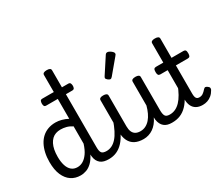

<svg xmlns="http://www.w3.org/2000/svg" viewBox="-162 -1358 2015 1758"><g transform="rotate(-30 845.5 -478.5)"><path d="M251 17Q195 17 153 -11Q111 -39 87 -94Q63 -149 63 -232Q63 -284 73 -328.5Q83 -373 102 -408.5Q121 -444 148.5 -468.5Q176 -493 211.5 -506Q247 -519 291 -519Q322 -519 355 -510Q388 -501 418 -485V-948Q418 -961 429 -967.5Q440 -974 462 -974Q484 -974 494 -967.5Q504 -961 504 -948V-134Q504 -90 517.5 -74Q531 -58 568 -58Q579 -58 584.5 -46.5Q590 -35 588.5 -20.5Q587 -6 577.5 5.5Q568 17 549 17Q522 17 500 11.5Q478 6 462 -7Q446 -20 436 -39.5Q426 -59 423 -88L422 -105Q399 -59 371 -32Q343 -5 312.5 6Q282 17 251 17ZM264 -63Q295 -63 323 -79.5Q351 -96 375.5 -130.5Q400 -165 418 -222V-405Q387 -425 357.5 -432.5Q328 -440 298 -440Q271 -440 248 -432Q225 -424 207.5 -407.5Q190 -391 177.5 -366.5Q165 -342 158.5 -309.5Q152 -277 152 -235Q152 -184 164 -145Q176 -106 201 -84.5Q226 -63 264 -63Z M549 17Q535 17 528.5 5.5Q522 -6 523.5 -20.5Q525 -35 536 -46.5Q547 -58 568 -58Q597 -58 624 -71Q651 -84 675 -111Q699 -138 720 -179.5Q741 -221 760 -276Q765 -291 777 -290.5Q789 -290 798.5 -280.5Q808 -271 805 -259Q785 -189 759.5 -137Q734 -85 702.5 -51Q671 -17 633 0Q595 17 549 17Z M297 -695Q279 -695 274.5 -706Q270 -717 270 -730Q270 -744 274.5 -756Q279 -768 297 -768H570Q588 -768 593 -756Q598 -744 598 -730Q598 -717 593 -706Q588 -695 570 -695Z M917 17Q864 17 827 -2Q790 -21 770.5 -60.5Q751 -100 751 -161V-489Q751 -502 761.5 -508.5Q772 -515 793 -515Q815 -515 826 -508.5Q837 -502 837 -489V-163Q837 -129 847 -106Q857 -83 877 -71.5Q897 -60 928 -60Q958 -60 983.5 -73Q1009 -86 1029.5 -109.5Q1050 -133 1065.5 -166Q1081 -199 1091 -237V-489Q1091 -502 1101.5 -508.5Q1112 -515 1134 -515Q1155 -515 1166 -508.5Q1177 -502 1177 -489V-138Q1177 -94 1189 -76Q1201 -58 1234 -58Q1248 -58 1255 -46.5Q1262 -35 1260.5 -20.5Q1259 -6 1248 5.5Q1237 17 1215 17Q1191 17 1171 11.5Q1151 6 1135.5 -6.5Q1120 -19 1110 -38.5Q1100 -58 1096 -85L1095 -109Q1080 -77 1060.5 -53.5Q1041 -30 1018.5 -14.5Q996 1 970 9Q944 17 917 17Z M1220 17Q1206 17 1199.5 5.5Q1193 -6 1194.5 -20.5Q1196 -35 1207 -46.5Q1218 -58 1239 -58Q1269 -58 1296.5 -71Q1324 -84 1348 -109Q1372 -134 1394 -173Q1416 -212 1435 -264Q1440 -279 1452.5 -278Q1465 -277 1474 -268Q1483 -259 1480 -248Q1459 -180 1433.5 -130.5Q1408 -81 1376 -48Q1344 -15 1305.5 1Q1267 17 1220 17Z M928 -610Q917 -610 902 -622Q887 -634 887 -644Q887 -647 888 -650Q889 -653 893 -660L1000 -824Q1005 -832 1010.5 -835.5Q1016 -839 1024 -839Q1034 -839 1047.5 -831.5Q1061 -824 1071.5 -813.5Q1082 -803 1082 -794Q1082 -787 1079.5 -782.5Q1077 -778 1070 -770L947 -623Q935 -610 928 -610Z M1542 17Q1502 17 1475 1.5Q1448 -14 1434.5 -43Q1421 -72 1421 -113V-420H1344Q1329 -420 1322.5 -429Q1316 -438 1316 -460Q1316 -483 1322.5 -491.5Q1329 -500 1344 -500H1421V-704Q1421 -717 1431.5 -723.5Q1442 -730 1464 -730Q1486 -730 1497 -723.5Q1508 -717 1508 -704V-500H1634Q1649 -500 1655.5 -491.5Q1662 -483 1662 -460Q1662 -438 1655.5 -429Q1649 -420 1634 -420H1508V-122Q1508 -88 1517.5 -73.5Q1527 -59 1550 -59Q1572 -59 1589 -71Q1606 -83 1624 -104Q1634 -115 1644 -113Q1654 -111 1664 -103Q1677 -94 1678.5 -83.5Q1680 -73 1675 -64Q1659 -35 1637.5 -17Q1616 1 1592 9Q1568 17 1542 17Z"/></g></svg>

Font: Playwrite IT Trad
Style: Regular
Weight: 400
Designer: Veronika Burian, José Scaglione
Foundry: TypeTogether
Version: Version 1.002